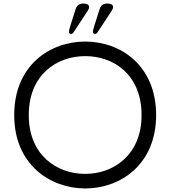

<svg xmlns="http://www.w3.org/2000/svg" viewBox="-20 -1041 959 1081"><path d="M142 -393C142 -621 300 -725 460 -725C620 -725 777 -621 777 -393C777 -166 617 -62 460 -62C301 -62 142 -166 142 -393ZM460 20C656 20 859 -113 859 -393C859 -674 657 -807 460 -807C262 -807 60 -674 60 -393C60 -113 264 20 460 20ZM407 -993C378 -902 368 -873 368 -862C368 -853 375 -850 380 -850C385 -850 390 -853 394 -859L475 -982C492 -1011 474 -1021 450 -1021C428 -1021 414 -1012 407 -993ZM542 -993C513 -902 503 -873 503 -862C503 -853 510 -850 515 -850C520 -850 525 -853 529 -859L610 -982C627 -1011 609 -1021 585 -1021C563 -1021 549 -1012 542 -993Z"/></svg>

Font: Fabada
Style: Regular
Weight: 400
Designer: deFharo
Foundry: deFharo.com
Version: Version 4.000 2011 initial release